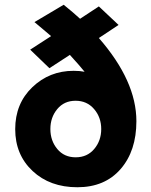

<svg xmlns="http://www.w3.org/2000/svg" viewBox="-20 -780 637 808"><path d="M554 -270Q554 -145 487.5 -68.5Q421 8 305.5 8Q190 8 117 -60.5Q44 -129 44 -236.5Q44 -344 116 -413Q188 -482 290 -482Q316 -482 336 -478Q316 -503 274 -549L188 -493L107 -571L195 -628Q180 -641 162 -656L125 -687L248 -760Q290 -726 317 -701L396 -753L479 -675L396 -620Q554 -439 554 -270ZM192 -237Q192 -188 221 -153Q250 -118 298.5 -118Q347 -118 376.5 -153Q406 -188 406 -237Q406 -286 376 -321Q346 -356 298 -356Q250 -356 221 -321Q192 -286 192 -237Z"/></svg>

Font: Montserrat Alternates
Style: Bold
Weight: 700
Version: Version 2.001